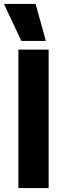

<svg xmlns="http://www.w3.org/2000/svg" viewBox="-68 -951 291 971"><path d="M25 0V-700H178V0ZM40 -744 -48 -931H112L164 -744Z"/></svg>

Font: Georama ExtraCondensed ExtraBold
Style: Regular
Weight: 800
Width: 2
Designer: Jean-Baptiste Levee
Foundry: Production Type
Version: Version 1.000